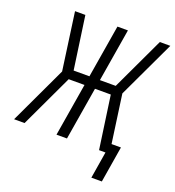

<svg xmlns="http://www.w3.org/2000/svg" viewBox="-160 -858 1048 1153"><g transform="rotate(20 364.5 -282.0)"><path d="M622 171 660 -60H600L557 -368L730 -735H663L504 -397H403L459 -735H392L336 -397H235L187 -735H121L172 -368L-1 0H66L225 -338H326L270 0H337L393 -338H494L542 0H583L555 171Z"/></g></svg>

Font: Iosevka Sparkle Light Oblique
Style: Regular
Weight: 300
Italic angle: -9°
Designer: Belleve Invis
Foundry: Belleve Invis
Version: Version 4.5.0; ttfautohint (v1.8.3)